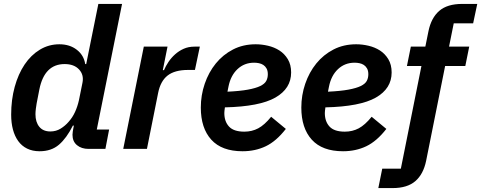

<svg xmlns="http://www.w3.org/2000/svg" viewBox="-20 -760 2456 980"><path d="M432 0Q396 0 373 -19Q350 -38 350 -72Q350 -80 351.5 -89Q353 -98 354 -103L357 -119H352Q320 -55 281 -21.5Q242 12 182 12Q146 12 118.5 -1.5Q91 -15 73 -40Q55 -65 46 -99Q37 -133 37 -175Q37 -251 55 -316.5Q73 -382 105.5 -430.5Q138 -479 183.5 -506.5Q229 -534 283 -534Q336 -534 372 -506Q408 -478 415 -433H420L482 -740H603L474 -99H537L518 0ZM237 -89Q266 -89 289.5 -103.5Q313 -118 330 -138Q350 -160 363 -188.5Q376 -217 383 -249L401 -338Q409 -378 383.5 -405.5Q358 -433 310 -433Q207 -433 181 -304L167 -232Q165 -221 163 -205Q161 -189 161 -177Q161 -137 180.5 -113Q200 -89 237 -89Z M609 0 714 -522H835L811 -402H817Q826 -423 840 -444Q854 -465 873.5 -482.5Q893 -500 917.5 -511Q942 -522 973 -522H1000L975 -403H940Q872 -403 835.5 -374.5Q799 -346 787 -285L730 0Z M1218 12Q1112 12 1058.5 -47Q1005 -106 1005 -211Q1005 -274 1025 -332.5Q1045 -391 1081.5 -436Q1118 -481 1169.5 -507.5Q1221 -534 1285 -534Q1316 -534 1348 -526.5Q1380 -519 1406 -502.5Q1432 -486 1449 -458Q1466 -430 1466 -390Q1466 -308 1385.5 -262Q1305 -216 1128 -212Q1125 -192 1125 -183Q1125 -140 1149 -114Q1173 -88 1227 -88Q1266 -88 1298 -105Q1330 -122 1364 -164L1439 -102Q1390 -39 1336.5 -13.5Q1283 12 1218 12ZM1277 -440Q1227 -440 1192 -407Q1157 -374 1146 -317L1141 -292Q1205 -295 1245.5 -302.5Q1286 -310 1308.5 -321Q1331 -332 1339 -347Q1347 -362 1347 -381Q1347 -399 1340.5 -410.5Q1334 -422 1324 -428.5Q1314 -435 1301.5 -437.5Q1289 -440 1277 -440Z M1731 12Q1625 12 1571.5 -47Q1518 -106 1518 -211Q1518 -274 1538 -332.5Q1558 -391 1594.5 -436Q1631 -481 1682.5 -507.5Q1734 -534 1798 -534Q1829 -534 1861 -526.5Q1893 -519 1919 -502.5Q1945 -486 1962 -458Q1979 -430 1979 -390Q1979 -308 1898.5 -262Q1818 -216 1641 -212Q1638 -192 1638 -183Q1638 -140 1662 -114Q1686 -88 1740 -88Q1779 -88 1811 -105Q1843 -122 1877 -164L1952 -102Q1903 -39 1849.5 -13.5Q1796 12 1731 12ZM1790 -440Q1740 -440 1705 -407Q1670 -374 1659 -317L1654 -292Q1718 -295 1758.5 -302.5Q1799 -310 1821.5 -321Q1844 -332 1852 -347Q1860 -362 1860 -381Q1860 -399 1853.5 -410.5Q1847 -422 1837 -428.5Q1827 -435 1814.5 -437.5Q1802 -440 1790 -440Z M2155 61Q2141 129 2100 164.5Q2059 200 1984 200H1911L1931 101H2026L2131 -423H2057L2077 -522H2151L2167 -601Q2181 -669 2222 -704.5Q2263 -740 2339 -740H2416L2395 -641H2296L2272 -522H2375L2355 -423H2252Z"/></svg>

Font: IBM Plex Sans SmBld
Style: Italic
Weight: 600
Italic angle: -11°
Designer: Mike Abbink, Paul van der Laan, Pieter van Rosmalen
Foundry: Bold Monday
Version: Version 3.005